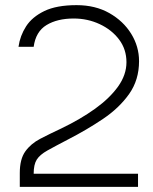

<svg xmlns="http://www.w3.org/2000/svg" viewBox="-20 -727 597 747"><path d="M57 0V-54Q57 -108 78.5 -138Q100 -168 136.5 -187Q173 -206 218 -227Q293 -263 350 -304Q407 -345 439.5 -390.5Q472 -436 472 -485Q472 -535 443.5 -573Q415 -611 368 -633Q321 -655 267 -655Q203 -655 161 -629.5Q119 -604 111 -545H52Q58 -588 81.5 -624.5Q105 -661 152.5 -684Q200 -707 278 -707Q351 -707 405.5 -676Q460 -645 490.5 -595.5Q521 -546 521 -489Q521 -416 482.5 -361.5Q444 -307 381 -264.5Q318 -222 244 -184Q194 -158 164.5 -141.5Q135 -125 123 -106Q111 -87 111 -51H517V0Z"/></svg>

Font: Kulim Park ExtraLight
Style: Regular
Weight: 275
Designer: Noponies / Dale Sattler
Foundry: Noponies
Version: Version 1.000; ttfautohint (v1.8.3)